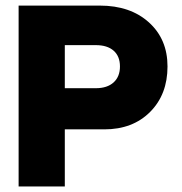

<svg xmlns="http://www.w3.org/2000/svg" viewBox="-20 -670 654 690"><path d="M355 -205.1H212.9V0H46.9V-649.9H338.9Q448.2 -649.9 515.1 -589.6Q582 -529.3 582 -431.2Q582 -330.6 519.5 -267.8Q457 -205.1 355 -205.1ZM324.2 -507.8H212.9V-353H324.2Q365.2 -353 388.2 -373.8Q411.1 -394.5 411.1 -431.2Q411.1 -467.8 388.4 -487.8Q365.7 -507.8 324.2 -507.8Z"/></svg>

Font: Overused Grotesk ExtraBold
Style: Regular
Weight: 800
Version: Version 0.002